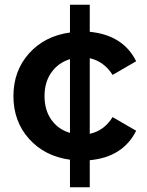

<svg xmlns="http://www.w3.org/2000/svg" viewBox="-20 -675 623 815"><path d="M277 120V3Q169 -12 103 -86Q37 -160 37 -267Q37 -374 103 -448Q169 -522 277 -537V-655H361V-540Q503 -526 558 -415L458 -357Q422 -414 361 -428V-107Q422 -120 458 -178L558 -120Q502 -8 361 5V120ZM277 -111V-424Q228 -409 198.5 -368Q169 -327 169 -267Q169 -207 198.5 -166Q228 -125 277 -111Z"/></svg>

Font: Belfius21
Style: Bold
Weight: 700
Designer: Montserrat's base design by Julieta Ulanovsky, modified by Coast SPRL for Belfius Bank NV.
Foundry: Montserrat's base design by Julieta Ulanovsky, modified by Coast SPRL for Belfius Bank NV.
Version: Version 2.000;FEAKit 1.0